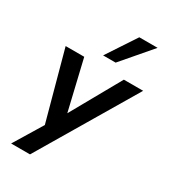

<svg xmlns="http://www.w3.org/2000/svg" viewBox="-223 -866 1022 1154"><g transform="rotate(30 287.5 -289.0)"><path d="M46 180 181 -42 174 12 37 -491H166L255 -115H230L441 -491H575L177 180ZM260 -555 394 -758H521L347 -555Z"/></g></svg>

Font: Nunito Sans 11pt
Style: Bold Italic
Weight: 700
Italic angle: -9°
Version: Version 3.101;gftools[0.9.27]